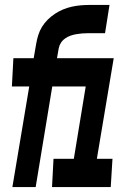

<svg xmlns="http://www.w3.org/2000/svg" viewBox="-20 -755 540 775"><path d="M30 0 98 -406H28L34 -520H116L126 -578Q129 -596 134.5 -613.5Q140 -631 149.5 -646.5Q159 -662 172.5 -675.5Q186 -689 202 -699.5Q218 -710 235 -717Q252 -724 270 -728Q288 -732 305.5 -733.5Q323 -735 340 -735H422L404 -621H334Q323 -621 311 -620Q299 -619 287.5 -617Q276 -615 264.5 -611Q253 -607 242.5 -599.5Q232 -592 225.5 -581.5Q219 -571 217 -560L210 -520H439L371 -114H434L427 0H190L196 -114H278L326 -406H191L124 0Z"/></svg>

Font: Iosevka SS04 Heavy Oblique
Style: Regular
Weight: 900
Italic angle: -9°
Monospace: yes
Designer: Belleve Invis
Foundry: Belleve Invis
Version: Version 19.0.0; ttfautohint (v1.8.4)